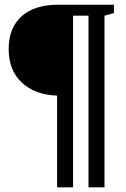

<svg xmlns="http://www.w3.org/2000/svg" viewBox="-20 -675 540 821"><path d="M426.8 -607.9V126H358.4V-607.9H292.5V126H224.1V-266.1Q129.4 -269.5 73.2 -322Q17.1 -374.5 17.1 -464.8Q17.1 -555.7 72.3 -605.2Q127.4 -654.8 229 -654.8H467.3V-619.1Z"/></svg>

Font: Liberation Serif
Style: Bold Italic
Weight: 700
Italic angle: -16.333°
Designer: Steve Matteson
Foundry: Ascender Corporation
Version: Version 2.1.5